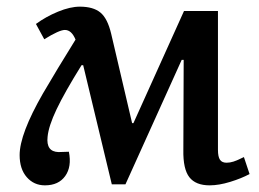

<svg xmlns="http://www.w3.org/2000/svg" viewBox="-20 -543 778 577"><path d="M357 11H316L230 -347H225Q174 -265 150 -214.5Q126 -164 123 -132Q118 -87 156 -86L187 -87Q196 -42 176 -14Q156 14 115 14Q82 14 60.5 -10.5Q39 -35 39 -77Q39 -140 109 -262Q130 -298 154.5 -338.5Q179 -379 207 -424Q195 -453 175 -453Q158 -453 113 -425L88 -471Q118 -493 154.5 -508Q191 -523 220 -523Q260 -523 281.5 -505.5Q303 -488 314 -442L377 -173H381L533 -510H635V-93Q635 -72 641 -63Q647 -54 661 -54Q671 -54 682 -57.5Q693 -61 713 -71L730 -20Q706 -7 672 3.5Q638 14 610 14Q568 14 549 -10.5Q530 -35 531 -92L532 -363H526Z"/></svg>

Font: Literata 12pt Medium
Style: Italic
Weight: 500
Italic angle: -2°
Designer: Latin by Veronika Burian and Jose Scaglione. Greek by Irene Vlachou. Cyrillic by Vera Evstafieva
Foundry: TypeTogether
Version: Version 3.002